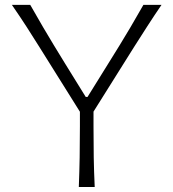

<svg xmlns="http://www.w3.org/2000/svg" viewBox="-20 -752 695 772"><path d="M296.9 0H360.8Q357.9 -62 356.9 -119.1Q356 -176.3 356 -243.7V-303.2L519 -563Q544.9 -604 572.5 -646.7Q600.1 -689.5 629.4 -732.4H556.6Q526.9 -680.2 504.4 -642.1Q481.9 -604 460.4 -569.1Q439 -534.2 412.1 -491.2L332 -362.3H324.7L242.2 -495.6Q217.3 -536.6 196.5 -570.3Q175.8 -604 153.8 -641.8Q131.8 -679.7 101.6 -732.4H27.8Q62.5 -682.1 87.6 -643.1Q112.8 -604 138.7 -562.5L301.3 -302.7V-243.7Q301.3 -176.3 300.3 -119.1Q299.3 -62 296.9 0Z"/></svg>

Font: Pinar-VF
Style: Regular
Weight: 300
Designer: Amin Abedi
Version: Version 3.0